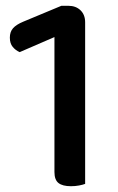

<svg xmlns="http://www.w3.org/2000/svg" viewBox="-20 -635 407 663"><path d="M274 0Q266 3 253 5.5Q240 8 225 8Q196 8 182 -3Q168 -14 168 -41V-507L48 -455Q34 -461 24 -473Q14 -485 14 -505Q14 -525 25 -537.5Q36 -550 60 -560L192 -615H216Q242 -615 258 -599.5Q274 -584 274 -558Z"/></svg>

Font: Baloo 2 Medium
Style: Regular
Weight: 500
Designer: Sarang Kulkarni and Ek Type
Foundry: Ek Type
Version: Version 1.640;hotconv 1.0.111;makeotfexe 2.5.65597; ttfautoh